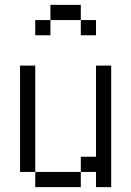

<svg xmlns="http://www.w3.org/2000/svg" viewBox="-20 -770 540 790"><path d="M375 -625V-687.5H312.5V-625ZM125 -62.5V0H312.5V-62.5ZM125 -62.5V-500H62.5V-62.5ZM375 -62.5V0H437.5Q437.5 0 437.5 -500H375Q375 -500 375 -125H312.5V-62.5ZM187.5 -687.5H125V-625H187.5ZM187.5 -687.5H312.5V-750H187.5Z"/></svg>

Font: BFUnifontExMono
Style: Regular
Weight: 500
Version: Version 15.0.06